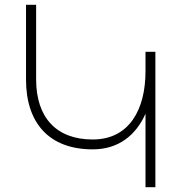

<svg xmlns="http://www.w3.org/2000/svg" viewBox="-20 -777 774 797"><path d="M584 -562V-481C584 -323 517 -198 365 -198C212 -198 130 -291 130 -447V-757H88V-447C88 -266 184 -157 365 -157C473 -157 545 -217 584 -305V0H625V-562Z"/></svg>

Font: Montserrat arm ExtraLight
Style: Regular
Weight: 275
Designer: Julieta Ulanovsky
Foundry: Julieta Ulanovsky
Version: Version 6.000;PS 006.000;hotconv 1.0.88;makeotf.lib2.5.64775